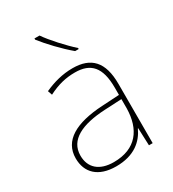

<svg xmlns="http://www.w3.org/2000/svg" viewBox="-187 -869 885 982"><g transform="rotate(-30 255.5 -378.0)"><path d="M202 -766H172V-759C207 -714 267 -650 320 -606H341V-612C296 -652 231 -723 202 -766ZM264 -537C205 -537 150 -522 97 -498L106 -472C163 -501 211 -512 264 -512C357 -512 402 -463 402 -343V-300L299 -294C142 -285 48 -234 48 -129C48 -45 102 10 208 10C316 10 372 -42 400 -103H402L406 0H428V-350C428 -480 373 -537 264 -537ZM301 -270 402 -275V-220C400 -99 341 -15 208 -15C123 -15 76 -58 76 -129C76 -222 165 -263 301 -270Z"/></g></svg>

Font: Noto Sans Sinhala Thin
Style: Regular
Weight: 100
Designer: Jelle Bosma - Monotype Design Team
Foundry: Monotype Imaging Inc.
Version: Version 2.006